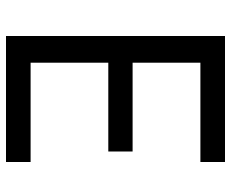

<svg xmlns="http://www.w3.org/2000/svg" viewBox="-85 -685 770 640"><g transform="rotate(90 300.0 -365.0)"><path d="M100 0V-730H520V-648H189V-422H485V-341H189V-82H520V0Z"/></g></svg>

Font: JetBrains Mono Zero
Style: Regular-Zero
Weight: 400
Designer: Philipp Nurullin, Konstantin Bulenkov
Foundry: JetBrains
Version: Version 2.211